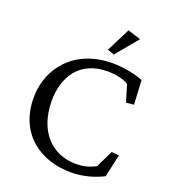

<svg xmlns="http://www.w3.org/2000/svg" viewBox="-164 -1040 1034 1169"><g transform="rotate(20 353.0 -455.5)"><path d="M431 11C511 11 584 -12 639 -40L671 -186L623 -191L569 -80C529 -58 492 -48 440 -48C292 -48 173 -156 173 -361C173 -511 249 -644 434 -644C480 -644 538 -634 569 -612L602 -503L652 -508L644 -665C585 -688 507 -701 445 -701C199 -701 63 -532 63 -341C63 -107 232 11 431 11ZM388 -768 432 -753 550 -895 466 -922Z"/></g></svg>

Font: TPK Tissa Web Quiz
Style: Regular
Weight: 400
Designer: Jacques Le Bailly, Suppakit Chalermlarp | Katatrad Co.,Ltd.
Foundry: Jacques Le Bailly, Cadson Demak Co.,Ltd.
Version: Version 5.000;Glyphs 3.1.2 (3151)